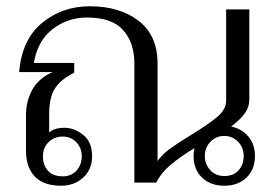

<svg xmlns="http://www.w3.org/2000/svg" viewBox="-20 -583 879 613"><path d="M794 -85Q794 -42 767 -16Q740 10 696 10Q652 10 625 -16Q598 -42 598 -85Q598 -98 601 -110Q556 -83 525 -57Q494 -31 479 0H409V-381Q409 -446 373.5 -486.5Q338 -527 257 -527Q196 -527 148 -490Q100 -453 88 -382H217V-351Q173 -329 155 -300Q137 -271 137 -219V-160Q153 -175 186 -175Q217 -175 245.5 -152.5Q274 -130 274 -84Q274 -42 245.5 -16Q217 10 175 10Q119 10 91 -19.5Q63 -49 63 -102V-215Q63 -260 83 -296.5Q103 -333 148 -353H41Q50 -457 114.5 -510Q179 -563 267 -563Q362 -563 422.5 -516.5Q483 -470 483 -381V-69Q499 -91 523 -108.5Q547 -126 593 -154Q648 -188 675 -211Q702 -234 702 -262V-553H776V-266Q776 -241 761 -220.5Q746 -200 718 -179Q752 -172 773 -147Q794 -122 794 -85ZM758 -85Q758 -112 740 -130.5Q722 -149 696 -149Q670 -149 652 -130.5Q634 -112 634 -85Q634 -59 651 -40Q668 -21 696 -21Q726 -21 742 -39.5Q758 -58 758 -85ZM117 -84Q117 -56 133 -38Q149 -20 180 -20Q208 -20 224.5 -38.5Q241 -57 241 -84Q241 -111 223.5 -129Q206 -147 180 -147Q153 -147 135 -129Q117 -111 117 -84Z"/></svg>

Font: Taviraj Light
Style: Regular
Weight: 300
Designer: Katatrad Team
Foundry: CadsonDemak
Version: Version 1.001